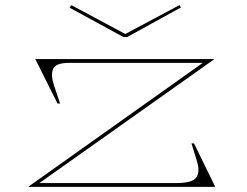

<svg xmlns="http://www.w3.org/2000/svg" viewBox="-20 -731 967 751"><path d="M90 0 773 -485H250Q197 -485 187.5 -461Q178 -437 191 -398L215 -326H205L118 -500H819L134 -15H670Q732 -15 747.5 -36.5Q763 -58 751 -98L729 -170H739L822 0ZM682 -711 688 -702 477 -586H463L252 -701L259 -711L470 -598Z"/></svg>

Font: Kalnia Expanded Thin
Style: Regular
Weight: 250
Width: 7
Designer: Frida Medrano
Foundry: Frida Medrano
Version: Version 1.105